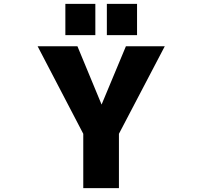

<svg xmlns="http://www.w3.org/2000/svg" viewBox="-20 -972 1040 994"><path d="M318.4 -790V-952.1H473.6V-790ZM533.2 -790V-952.1H689.5V-790ZM505.9 -430.7 631.8 -732.4H833L595.7 -279.3V2H411.1V-279.3L174.8 -732.4H380.9Z"/></svg>

Font: Gen Shin Gothic Monospace Heavy
Style: Bold
Weight: 800
Designer: [Source Han Sans]
Ryoko NISHIZUKA  (kana & ideographs); Paul D. Hunt (Latin, Greek & Cyrillic); Wenlong ZHANG  (bopomofo
Version: Version 1.002.20150607